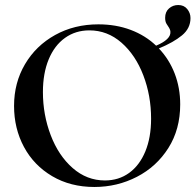

<svg xmlns="http://www.w3.org/2000/svg" viewBox="-20 -733 779 765"><path d="M613 -540Q654 -497 676 -440Q698 -383 698 -317Q698 -218 651 -143.5Q604 -69 525.5 -28.5Q447 12 356 12Q261 12 188 -31Q115 -74 75.5 -147.5Q36 -221 36 -311Q36 -403 79.5 -477Q123 -551 199.5 -593.5Q276 -636 372 -636Q442 -636 500.5 -614Q559 -592 602 -551Q661 -576 659 -606Q659 -615 650 -628Q649 -629 643.5 -638Q638 -647 638 -662Q638 -686 653.5 -699.5Q669 -713 690 -713Q713 -713 726 -697Q739 -681 739 -661Q739 -620 705 -592Q671 -564 613 -540ZM582 -260Q582 -352 551 -433Q520 -514 464 -563Q408 -612 336 -612Q281 -612 239 -582Q197 -552 174 -496.5Q151 -441 151 -366Q151 -276 182 -194.5Q213 -113 269.5 -63.5Q326 -14 398 -14Q453 -14 494.5 -44Q536 -74 559 -129.5Q582 -185 582 -260Z"/></svg>

Font: Cormorant Upright
Style: Bold
Weight: 700
Designer: Christian Thalmann (Catharsis Fonts)
Foundry: Catharsis Fonts
Version: Version 3.302